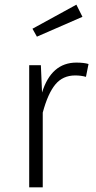

<svg xmlns="http://www.w3.org/2000/svg" viewBox="-20 -802 412 822"><path d="M359 -528 348 -473Q327 -479 302 -479Q249 -479 217 -440.5Q185 -402 163 -320V0H105V-523H155L160 -406Q200 -534 307 -534Q339 -534 359 -528ZM333 -730 138 -645 119 -679 307 -782Z"/></svg>

Font: Statis Sans Light
Style: Regular
Weight: 300
Designer: bBox Type GmbH
Foundry: bBox Type GmbH
Version: Version 1.000